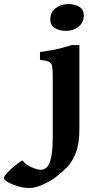

<svg xmlns="http://www.w3.org/2000/svg" viewBox="-171 -692 489 951"><path d="M244.1 -615.7Q244.1 -581.1 218.5 -560.1Q192.9 -539.1 153.8 -539.1Q125 -539.1 101.6 -552.5Q78.1 -565.9 78.1 -595.7Q78.1 -630.9 104.5 -651.4Q130.9 -671.9 168.5 -671.9Q196.8 -671.9 220.5 -658.9Q244.1 -646 244.1 -615.7ZM222.2 -53.2Q222.2 21.5 203.9 66.9Q185.5 112.3 158.4 138.9Q131.3 165.5 105 185.5Q78.6 205.6 41 222.4Q3.4 239.3 -26.4 239.3Q-53.7 239.3 -82.8 230.5Q-111.8 221.7 -131.6 210.2Q-151.4 198.7 -151.4 190.9Q-151.4 183.1 -140.1 169.7Q-128.9 156.2 -112.8 142.1Q-96.7 127.9 -82 116.9Q-67.4 106 -60.1 102.5Q-43.9 123.5 -15.1 136.2Q13.7 148.9 31.7 148.9Q48.3 148.9 61.5 136.2Q74.7 123.5 82.5 86.9Q90.3 50.3 90.3 -21V-312.5Q90.3 -346.2 87.6 -362.5Q85 -378.9 71.8 -385.5Q58.6 -392.1 26.9 -395.5V-434.6Q64 -439.5 88.6 -444.1Q113.3 -448.7 135 -454.6Q156.7 -460.4 184.6 -468.8H222.2Z"/></svg>

Font: Gentium Book Plus
Style: Bold
Weight: 700
Designer: Victor Gaultney, Annie Olsen, Iska Routamaa, Becca Hirsbrunner
Foundry: SIL International
Version: Version 6.101